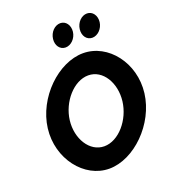

<svg xmlns="http://www.w3.org/2000/svg" viewBox="-167 -1057 1047 1189"><g transform="rotate(-20 357.0 -462.5)"><path d="M294 -861C289 -819 313 -785 350 -785C386 -785 420 -819 425 -861C430 -904 405 -938 369 -938C332 -938 299 -904 294 -861ZM470 -861C465 -819 489 -785 526 -785C562 -785 596 -819 601 -861C606 -904 581 -938 545 -938C508 -938 475 -904 470 -861ZM219 -352C233 -469 325 -575 421 -575C517 -575 580 -469 566 -352C552 -235 462 -128 366 -128C270 -128 205 -235 219 -352ZM74 -352C50 -158 184 13 348 13C512 13 687 -158 711 -352C735 -546 602 -715 438 -715C274 -715 98 -546 74 -352Z"/></g></svg>

Font: Bluebird
Style: NrwObl
Weight: 400
Designer: Jasper
Foundry: Cannot Into Space Fonts
Version: Version 0.98